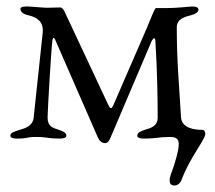

<svg xmlns="http://www.w3.org/2000/svg" viewBox="-20 -425 665 593"><path d="M519 148C528 148 537 141 541 130C566 62 614 6 614 -11C614 -17 612 -24 604 -24C581 -24 541 -29 539 -63C533 -170 526 -232 526 -341C526 -366 550 -373 570 -378C581 -381 593 -386 593 -396C593 -404 580 -405 573 -405C568 -405 525 -400 495 -400H462C457 -400 445 -365 435 -342L330 -100C327 -94 325 -91 323 -91C320 -91 317 -95 314 -102L179 -390C177 -394 172 -402 166 -402L125 -401C115 -401 74 -405 64 -405C57 -405 43 -405 43 -397C43 -387 56 -380 67 -378C94 -372 115 -358 112 -325L84 -62C81 -35 58 -29 38 -23C27 -19 12 -16 12 -6C12 2 25 3 32 3C71 3 57 -2 92 -2C127 -2 126 3 165 3C172 3 185 2 185 -6C185 -16 173 -20 162 -24C142 -30 127 -35 127 -62C127 -83 139 -286 142 -301C143 -306 144 -308 146 -308C147 -308 149 -306 151 -301L282 -1C287 10 294 17 304 17C312 17 316 12 321 1L447 -295C450 -302 454 -307 456 -307C458 -307 460 -304 460 -297C466 -203 467 -109 467 -63C467 -35 447 -30 427 -24C416 -20 404 -16 404 -6C404 2 417 3 424 3C463 3 470 -2 505 -2C525 -2 532 5 532 20C532 39 522 75 509 110C506 118 504 125 504 133C504 143 509 148 519 148Z"/></svg>

Font: EB Garamond
Style: Regular
Weight: 400
Designer: Georg Duffner and Octavio Pardo
Foundry: Georg Duffner
Version: Version 1.000;PS 001.000;hotconv 1.0.88;makeotf.lib2.5.64775